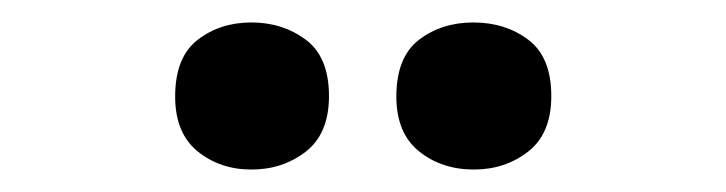

<svg xmlns="http://www.w3.org/2000/svg" viewBox="-20 -772 647 171"><path d="M136 -686Q136 -721 156 -736.5Q176 -752 203.9 -752Q231.8 -752 252.4 -736.6Q273 -721.2 273 -686.4Q273 -653 252.4 -637Q231.8 -621 203.9 -621Q176 -621 156 -637.2Q136 -653.5 136 -686ZM333 -686Q333 -721 353.1 -736.5Q373.3 -752 401.6 -752Q430 -752 450.5 -736.6Q471 -721.2 471 -686.4Q471 -653 450.4 -637Q429.9 -621 402 -621Q373.5 -621 353.2 -637.2Q333 -653.5 333 -686Z"/></svg>

Font: Noto Sans Ol Chiki
Style: Regular
Weight: 400
Designer: Monotype Design Team, Lewis McGuffie
Foundry: Monotype Imaging Inc.
Version: Version 2.003